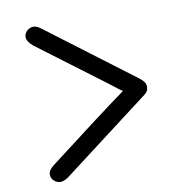

<svg xmlns="http://www.w3.org/2000/svg" viewBox="-78 -688 823 844"><g transform="rotate(-10 333.0 -265.5)"><path d="M84 41Q84 21 111 1Q368 -196 464 -265Q443 -280 414 -303L110 -531Q84 -554 84 -572Q84 -589 97 -600.5Q110 -612 126 -612Q139 -612 157 -599L542 -309Q554 -300 561 -292Q568 -284 569.5 -280Q571 -276 571.5 -271Q572 -266 572 -265Q571 -256 570 -251.5Q569 -247 562 -239.5Q555 -232 542 -223L158 69Q138 81 126 81Q110 81 97 69.5Q84 58 84 41Z"/></g></svg>

Font: Coval
Style: ExtraBold
Weight: 800
Foundry: Context Ltd
Version: Version 001.000